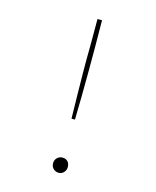

<svg xmlns="http://www.w3.org/2000/svg" viewBox="-108 -774 695 856"><g transform="rotate(15 239.5 -346.5)"><path d="M238 -241Q237 -290 236 -345.5Q235 -401 234.5 -459Q234 -517 235 -576V-700H256L257 -576Q257 -521 257 -462.5Q257 -404 256 -348Q255 -292 254 -241ZM245 7Q230 7 220 -3Q210 -13 210 -28Q210 -43 220 -53Q230 -63 245 -63Q260 -63 269 -53.5Q278 -44 278 -28Q278 -14 268.5 -3.5Q259 7 245 7Z"/></g></svg>

Font: Lexend Peta Thin
Style: Regular
Weight: 250
Version: Version 1.007